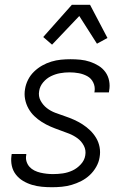

<svg xmlns="http://www.w3.org/2000/svg" viewBox="-20 -776 540 804"><path d="M198 8Q176 8 155 6Q134 4 114 -2Q94 -8 76.5 -18.5Q59 -29 46.5 -45Q34 -61 29.5 -81.5Q25 -102 28 -124L29 -131H90V-127Q87 -113 91 -100Q95 -87 103.5 -77.5Q112 -68 124 -62Q136 -56 149 -53Q162 -50 175.5 -48.5Q189 -47 202 -47Q223 -47 243.5 -50Q264 -53 283.5 -62Q303 -71 318.5 -88Q334 -105 337 -125Q341 -147 331 -166Q321 -185 304.5 -197Q288 -209 269 -216.5Q250 -224 230 -231Q210 -238 191.5 -246Q173 -254 155.5 -265Q138 -276 123.5 -290Q109 -304 99 -322Q89 -340 85 -361Q81 -382 85 -404Q88 -423 97.5 -442Q107 -461 122.5 -476Q138 -491 156.5 -501.5Q175 -512 195 -518Q215 -524 235 -526Q255 -528 275 -528Q296 -528 316.5 -526Q337 -524 356.5 -517.5Q376 -511 393 -500.5Q410 -490 421.5 -474Q433 -458 437 -437.5Q441 -417 437 -396L436 -389H375L376 -393Q379 -413 370.5 -430.5Q362 -448 345.5 -457Q329 -466 310 -469.5Q291 -473 271 -473Q251 -473 231.5 -469.5Q212 -466 193.5 -457Q175 -448 161 -431.5Q147 -415 144 -395Q140 -373 150 -354.5Q160 -336 176 -323.5Q192 -311 212 -303.5Q232 -296 251.5 -289.5Q271 -283 290 -274.5Q309 -266 326 -255Q343 -244 357.5 -230Q372 -216 382.5 -198.5Q393 -181 397 -160Q401 -139 397 -117Q394 -97 383 -77.5Q372 -58 356 -43Q340 -28 320.5 -18Q301 -8 280.5 -2Q260 4 239 6Q218 8 198 8ZM198 -589 161 -621 281 -756H357L430 -617L386 -593L312 -709Z"/></svg>

Font: Iosevka Term Curly Lt Obl
Style: Regular
Weight: 300
Italic angle: -9°
Designer: Belleve Invis
Foundry: Belleve Invis
Version: Version 32.3.0